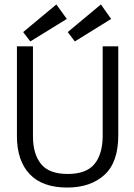

<svg xmlns="http://www.w3.org/2000/svg" viewBox="-20 -831 603 862"><path d="M282 11Q170 11 113 -49.5Q56 -110 56 -220V-623H128V-219Q128 -140 164 -95Q200 -50 284 -50Q368 -50 404.5 -95Q441 -140 441 -222V-623H511V-223Q511 -102 448.5 -45.5Q386 11 282 11ZM316 -645 284 -687 433 -811 479 -746ZM116 -645 84 -687 233 -811 280 -746Z"/></svg>

Font: Inconsolata SemiExpanded
Style: Regular
Weight: 400
Width: 6
Monospace: yes
Designer: Raph Levien, Cyreal, Brenton Simpson
Foundry: Raph Levien, Cyreal, Google
Version: Version 3.100; ttfautohint (v1.8.4.7-5d5b)